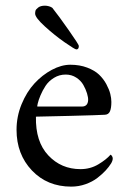

<svg xmlns="http://www.w3.org/2000/svg" viewBox="-20 -659 460 686"><path d="M140.6 -638.7Q147 -638.7 153.3 -637Q159.7 -635.3 162.8 -633.5Q166 -631.8 167 -630.9Q190.4 -601.6 226.1 -550.5Q261.7 -499.5 261.7 -495.1Q261.7 -482.4 252.9 -482.4Q247.6 -482.4 211.4 -507.6Q175.3 -532.7 140.4 -564.5Q105.5 -596.2 105.5 -610.4Q105.5 -615.2 106.7 -620.4Q107.9 -625.5 116.5 -632.1Q125 -638.7 140.6 -638.7ZM113.3 -278.3Q113.3 -278.3 272.5 -278.3Q293.5 -278.3 294.9 -300.8Q295.4 -310.5 291 -325.2Q286.6 -339.8 277.8 -355.5Q269 -371.1 252.4 -381.8Q235.8 -392.6 214.8 -392.6Q191.9 -392.6 172.9 -380.9Q153.8 -369.1 142.8 -352.3Q131.8 -335.4 124.8 -318.6Q117.7 -301.8 115 -290Q112.3 -278.3 113.3 -278.3ZM108.4 -242.2Q106.4 -152.8 152.6 -103.8Q198.7 -54.7 267.6 -54.7Q302.7 -54.7 331.3 -71.8Q359.9 -88.9 375 -106.4Q375.5 -106.4 377.4 -104.7Q379.4 -103 381.1 -99.6Q382.8 -96.2 382.8 -92.8Q382.8 -85 377 -75.2Q369.1 -62.5 357.4 -49.8Q345.7 -37.1 328.1 -23.4Q310.5 -9.8 285.9 -1Q261.2 7.8 234.4 7.8Q148.9 7.8 94 -50Q39.1 -107.9 39.1 -195.3Q39.1 -242.7 57.1 -286.6Q75.2 -330.6 103 -360.8Q130.9 -391.1 165 -409.4Q199.2 -427.7 231.4 -427.7Q264.6 -427.7 291.5 -417.5Q318.4 -407.2 334 -392.3Q349.6 -377.4 359.9 -358.4Q370.1 -339.4 374 -323.7Q377.9 -308.1 377.9 -294.9Q377.9 -272.5 372.8 -261Q367.7 -249.5 354.5 -249Q334.5 -247.6 227.8 -244.9Q121.1 -242.2 108.4 -242.2Z"/></svg>

Font: Amiri
Style: Regular
Weight: 400
Designer: Khaled Hosny
Version: Version 000.108